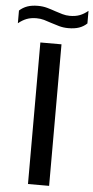

<svg xmlns="http://www.w3.org/2000/svg" viewBox="-101 -965 484 1000"><g transform="rotate(5 140.5 -464.5)"><path d="M85 0V-740H195.5V0ZM223.5 -827Q198 -827 175.5 -833.2Q153 -839.5 132 -846.5Q112.5 -853.5 93.8 -858.8Q75 -864 54.5 -864Q25 -864 3 -855.5Q-19 -847 -40.5 -829.5V-896Q-22.5 -912.5 0.8 -920.8Q24 -929 56.5 -929Q82 -929 104.5 -922.8Q127 -916.5 148 -909Q167.5 -902.5 186.5 -897Q205.5 -891.5 225.5 -891.5Q255.5 -891.5 277.5 -900Q299.5 -908.5 320.5 -926V-860Q302.5 -843 279.2 -835Q256 -827 223.5 -827Z"/></g></svg>

Font: Encode Sans SemiExpanded Medium
Style: Regular
Weight: 500
Width: 6
Designer: Multiple Designers
Foundry: Impallari Type
Version: Version 3.002